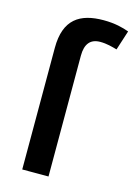

<svg xmlns="http://www.w3.org/2000/svg" viewBox="-117 -827 623 889"><g transform="rotate(15 194.5 -382.5)"><path d="M277.8 -664.1C309.6 -664.1 335.9 -656.2 358.9 -649.9L389.2 -744.1C361.3 -754.4 321.8 -765.1 267.1 -765.1C153.8 -765.1 81.1 -720.2 81.1 -583V0H207V-579.1C207 -635.7 230.5 -664.1 277.8 -664.1Z"/></g></svg>

Font: Noto Reveo Sans
Style: Regular
Weight: 600
Designer: Monotype Design Team
Foundry: Monotype Imaging Inc.
Version: Version 2.007